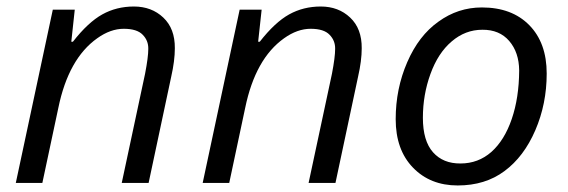

<svg xmlns="http://www.w3.org/2000/svg" viewBox="-20 -565 1755 593"><path d="M438 -414.1Q438.5 -439.5 420.9 -457.5Q403.3 -476.1 362.3 -476.1Q321.3 -476.1 280.3 -446.8Q191.4 -383.8 160.2 -231.9L110.8 0H28.8L143.1 -535.2H210.9L200.2 -436H205.1Q252 -496.1 295.9 -520.5Q339.8 -544.9 393.6 -544.9Q448.2 -544.9 484.4 -510.7Q520.5 -476.6 520 -416Q520 -377.4 508.8 -328.1L439 0H356L428.2 -337.9Q438 -388.7 438 -414.1Z M1015.1 -414.1Q1015.6 -439.5 998 -457.5Q980.5 -476.1 939.5 -476.1Q898.4 -476.1 857.4 -446.8Q768.6 -383.8 737.3 -231.9L688 0H606L720.2 -535.2H788.1L777.3 -436H782.2Q829.1 -496.1 873 -520.5Q917 -544.9 970.7 -544.9Q1025.4 -544.9 1061.5 -510.7Q1097.7 -476.6 1097.2 -416Q1097.2 -377.4 1085.9 -328.1L1016.1 0H933.1L1005.4 -337.9Q1015.1 -388.7 1015.1 -414.1Z M1583.5 -347.2Q1583 -403.3 1552.7 -438.5Q1522.5 -473.6 1469.7 -473.1Q1417 -473.1 1375 -437Q1333 -401.4 1309.6 -336.9Q1286.1 -272.5 1286.1 -201.2Q1286.1 -129.9 1317.4 -94.7Q1348.6 -59.6 1402.3 -60.1Q1457 -60.1 1497.6 -95.7Q1538.1 -131.8 1560.5 -197.3Q1583 -262.7 1583.5 -347.2ZM1468.3 -542Q1561 -542 1614.7 -487.3Q1668.5 -432.6 1668.5 -337.9Q1668.5 -244.1 1633.3 -162.6Q1598.1 -81.1 1538.1 -36.6Q1478.5 7.8 1393.6 7.8Q1308.6 7.8 1255.4 -47.4Q1202.1 -102.5 1202.1 -196.8Q1202.1 -291 1237.8 -373Q1273.4 -455.1 1334 -498Q1394.5 -542 1468.3 -542Z"/></svg>

Font: OpenSans-Italic
Style: Italic
Weight: 400
Italic angle: -12°
Foundry: Ascender Corporation
Version: Version 1.10